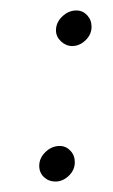

<svg xmlns="http://www.w3.org/2000/svg" viewBox="-20 -347 216 367"><path d="M87 -289Q87 -304 99 -315.5Q111 -327 126 -327Q138 -327 146.5 -318Q155 -309 155 -296Q155 -281 143.5 -270Q132 -259 118 -259Q106 -259 96.5 -268Q87 -277 87 -289ZM55 -30Q55 -45 67 -56.5Q79 -68 94 -68Q106 -68 114.5 -59Q123 -50 123 -37Q123 -22 111.5 -11Q100 0 86 0Q73 0 64 -8.5Q55 -17 55 -30Z"/></svg>

Font: Josefin Sans Light
Style: Italic
Weight: 300
Italic angle: -7°
Designer: Santiago Orozco
Foundry: Typemade
Version: Version 2.000